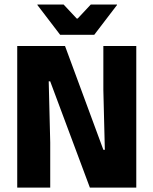

<svg xmlns="http://www.w3.org/2000/svg" viewBox="-20 -847 693 867"><path d="M273.6 -639.3 446.7 -170.7H453.4L446.7 -440.4V-639.3H595.4V0H385.8L206.7 -479.6H200L206.8 -203.6V0H57.8V-639.3ZM251.5 -690 148.9 -824.3V-826.5H267.3L326.4 -763.3H330.8L389.9 -826.5H508.3V-824.3L405.7 -690Z"/></svg>

Font: Anek Latin Medium
Style: Regular
Weight: 500
Designer: Yesha Goshar
Foundry: Ek Type
Version: Version 1.003